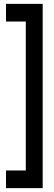

<svg xmlns="http://www.w3.org/2000/svg" viewBox="-20 -760 276 990"><path d="M11 119H113V-649H11V-740H200V210H11Z"/></svg>

Font: Georama Condensed SemiBold
Style: Regular
Weight: 600
Width: 3
Designer: Jean-Baptiste Levee
Foundry: Production Type
Version: Version 1.000